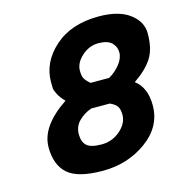

<svg xmlns="http://www.w3.org/2000/svg" viewBox="-103 -768 843 878"><g transform="rotate(-15 319.0 -329.5)"><path d="M441 -673Q535 -673 586.5 -634.5Q638 -596 638 -540Q638 -466 609.5 -422.5Q581 -379 523 -340Q575 -301 575 -217Q575 -116 485.5 -51Q396 14 278 14Q160 14 112.5 -28Q65 -70 65 -154Q65 -253 195 -340Q174 -361 164 -381Q154 -401 153.5 -409.5Q153 -418 153 -439Q153 -533 231.5 -603Q310 -673 441 -673ZM430 -211Q430 -236 421 -250Q412 -264 387 -275H299Q263 -262 238.5 -237Q214 -212 214 -175.5Q214 -139 233.5 -121.5Q253 -104 303.5 -104Q354 -104 392 -137Q430 -170 430 -211ZM294 -455Q294 -431 300.5 -418.5Q307 -406 327 -389H415Q445 -406 467.5 -434Q490 -462 490 -489.5Q490 -517 470.5 -536Q451 -555 407.5 -555Q364 -555 329 -523.5Q294 -492 294 -455Z"/></g></svg>

Font: Titillium Web
Style: Bold Italic
Weight: 700
Italic angle: -13°
Version: Version 1.002;PS 57.000;hotconv 1.0.70;makeotf.lib2.5.55311